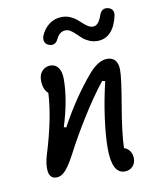

<svg xmlns="http://www.w3.org/2000/svg" viewBox="-90 -853 800 966"><g transform="rotate(-10 310.0 -369.5)"><path d="M469 43.5Q404 43.5 404 -85.5Q404 -149 416.2 -239.2Q428.5 -329.5 450.5 -421L435.5 -425Q380 -355 321.5 -261Q263 -167 224 -91Q195.5 -37 173.5 -11.8Q151.5 13.5 125 13.5Q108 13.5 98.2 3Q88.5 -7.5 86.5 -25.2Q84.5 -43 87.2 -63.8Q90 -84.5 97 -107.5Q151.5 -283 158.5 -412.5Q133 -434.5 133 -481Q133 -511.5 150.5 -529Q168 -546.5 192.5 -546.5Q217 -546.5 232 -526.5Q247 -506.5 247 -469Q247 -361.5 205 -229.5L217 -225.5Q293 -366.5 385.5 -474.5Q434 -530 479.5 -530Q504.5 -530 519.2 -513.8Q534 -497.5 534 -463.5Q534 -421 510.8 -286.5Q487.5 -152 485 -73Q504 -67 514.5 -50.8Q525 -34.5 525 -14Q525 12 509 27.8Q493 43.5 469 43.5ZM184 -700.5Q198 -734.5 226.2 -755.8Q254.5 -777 291.5 -777Q313 -777 331.8 -769.2Q350.5 -761.5 363.8 -750.5Q377 -739.5 388.8 -728.5Q400.5 -717.5 413.2 -709.8Q426 -702 438.5 -702Q466.5 -702 483.5 -752.5Q496.5 -788.5 529.5 -780Q544.5 -776 551 -764.8Q557.5 -753.5 553.5 -736Q542 -683.5 515 -655.2Q488 -627 448.5 -627Q426 -627 406.8 -635.2Q387.5 -643.5 374 -655.2Q360.5 -667 348.8 -679Q337 -691 324.2 -699.2Q311.5 -707.5 299 -707.5Q267.5 -707.5 251.5 -673.5Q236 -640.5 207 -649Q190 -654 183.5 -667.2Q177 -680.5 184 -700.5Z"/></g></svg>

Font: Monaspace Radon
Style: Regular
Weight: 400
Designer: Riley Cran & the Lettermatic Team
Foundry: Lettermatic
Version: Version 1.000 (Monaspace Radon)